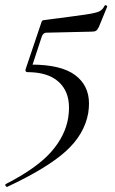

<svg xmlns="http://www.w3.org/2000/svg" viewBox="-51 -445 445 740"><path d="M-24 275Q-28 275 -30 270.5Q-32 266 -28 264Q91 203 146 140.5Q201 78 212 8Q215 -12 215 -30Q215 -94 174 -130.5Q133 -167 54 -167Q50 -167 48 -170.5Q46 -174 48 -179L108 -357Q110 -364 112 -365.5Q114 -367 122 -368Q239 -383 279.5 -389Q320 -395 332.5 -401.5Q345 -408 352 -423Q354 -425 355 -425Q358 -425 360.5 -423Q363 -421 362 -419L330 -341Q324 -329 318.5 -326Q313 -323 301 -323L127 -319Q116 -319 110 -304L68 -176L69 -196Q184 -196 238 -156Q292 -116 292 -46Q292 -29 289 -9Q274 74 201.5 139Q129 204 -23 275Z"/></svg>

Font: Cormorant Garamond Medium
Style: Italic
Weight: 500
Italic angle: -10°
Designer: Christian Thalmann (Catharsis Fonts)
Foundry: Catharsis Fonts
Version: Version 4.000